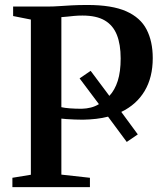

<svg xmlns="http://www.w3.org/2000/svg" viewBox="-20 -770 670 790"><path d="M31 0V-38.5L107 -51V-689.5L34 -704V-743H172Q199.5 -743 223.8 -744.8Q248 -746.5 275.5 -748Q303 -749.5 340 -749.5Q441 -749.5 499.5 -723.5Q558 -697.5 583.2 -648.5Q608.5 -599.5 608.5 -531Q608.5 -451.5 575 -395.5Q541.5 -339.5 479 -309.5L547 -217L501.5 -186L424.5 -290Q401.5 -284 375.5 -281Q349.5 -278 321 -277.5Q306.5 -277.5 287.8 -278.2Q269 -279 253.5 -280Q238 -281 232.5 -282V-51.5L350 -38.5V0ZM316 -322.5Q336 -323 353.8 -327.5Q371.5 -332 387 -341.5L307.5 -447.5L353 -478.5L430 -375.5Q452.5 -399.5 464.5 -437.2Q476.5 -475 476.5 -529.5Q476.5 -587 461 -626.2Q445.5 -665.5 411.2 -685.8Q377 -706 319.5 -706Q301 -706 285 -704.5Q269 -703 256 -701.5Q243 -700 232.5 -699.5V-329Q245 -326 267.5 -324.2Q290 -322.5 316 -322.5Z"/></svg>

Font: Merriweather 72pt SemiBold
Style: Regular
Weight: 600
Version: Version 2.100